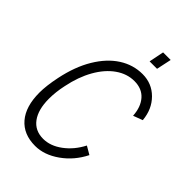

<svg xmlns="http://www.w3.org/2000/svg" viewBox="-256 -967 1076 1076"><g transform="rotate(45 281.5 -429.0)"><path d="M44 -219Q44 -273 60 -350Q83 -461 130.5 -540Q178 -619 242 -660Q306 -701 380 -701Q454 -701 505 -650Q556 -599 563 -519L507 -498Q503 -564 469 -602.5Q435 -641 375 -641Q317 -641 265 -604.5Q213 -568 175 -501Q137 -434 119 -345Q106 -286 106 -232Q106 -146 141.5 -98Q177 -50 242 -50Q299 -50 353.5 -90.5Q408 -131 442 -197L490 -169Q450 -89 380 -39.5Q310 10 238 10Q146 10 95 -49.5Q44 -109 44 -219ZM375 -868H435L416 -779H357Z"/></g></svg>

Font: Decalotype Light Italic
Style: Regular
Weight: 300
Italic angle: -12°
Designer: Alfredo Marco Pradil
Foundry: Alfredo Marco Pradil
Version: Version 1.0